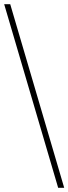

<svg xmlns="http://www.w3.org/2000/svg" viewBox="-20 -780 328 921"><path d="M259 121H288L29 -760H0Z"/></svg>

Font: Noto Serif Gurmukhi Thin
Style: Regular
Weight: 100
Designer: Vaibhav Singh and the Monotype Design Team
Foundry: Monotype Imaging Inc.
Version: Version 2.004